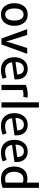

<svg xmlns="http://www.w3.org/2000/svg" viewBox="1575 -2400 836 4026"><g transform="rotate(90 1993.0 -387.0)"><path d="M521.5 -269.5Q521.5 -389.6 460 -469.7Q398.4 -549.8 284.2 -549.8Q168.9 -549.8 108.4 -469.7Q46.9 -389.6 46.9 -269.5Q46.9 -150.4 108.4 -69.3Q168.9 10.7 284.2 10.7Q398.4 10.7 460 -69.3Q521.5 -150.4 521.5 -269.5ZM411.1 -271.5Q411.1 -183.6 378.9 -130.9Q347.7 -78.1 284.2 -78.1Q220.7 -78.1 188.5 -130.9Q157.2 -183.6 157.2 -271.5Q157.2 -358.4 188.5 -410.2Q220.7 -462.9 284.2 -462.9Q347.7 -462.9 378.9 -410.2Q411.1 -358.4 411.1 -271.5Z M1109.4 -539.1Q1079.1 -539.1 987.3 -539.1Q959 -449.2 872.1 -178.7Q863.3 -149.4 857.4 -122.1Q851.6 -94.7 851.6 -94.7Q850.6 -94.7 849.6 -94.7Q849.6 -94.7 842.8 -122.1Q836.9 -149.4 827.1 -178.7Q789.1 -298.8 712.9 -539.1Q682.6 -539.1 591.8 -539.1Q640.6 -404.3 787.1 0Q819.3 0 913.1 0Q961.9 -134.8 1109.4 -539.1Z M1645.5 -313.5Q1645.5 -421.9 1586.9 -486.3Q1527.3 -549.8 1422.9 -549.8Q1309.6 -549.8 1245.1 -471.7Q1179.7 -393.6 1179.7 -269.5Q1179.7 -140.6 1249 -65.4Q1317.4 10.7 1444.3 10.7Q1500 10.7 1550.8 0Q1601.6 -10.7 1632.8 -27.3Q1622.1 -54.7 1600.6 -109.4Q1573.2 -93.8 1532.2 -85Q1492.2 -76.2 1452.1 -76.2Q1383.8 -76.2 1338.9 -112.3Q1294.9 -149.4 1287.1 -221.7Q1406.2 -238.3 1644.5 -272.5Q1645.5 -282.2 1645.5 -293Q1645.5 -303.7 1645.5 -313.5ZM1541 -330.1Q1475.6 -321.3 1280.3 -293.9Q1281.2 -377.9 1319.3 -423.8Q1357.4 -469.7 1420.9 -469.7Q1474.6 -469.7 1507.8 -435.5Q1540 -400.4 1541 -330.1Z M2029.3 -545.9Q2017.6 -547.9 2002 -548.8Q1986.3 -549.8 1968.8 -549.8Q1908.2 -549.8 1853.5 -539.1Q1798.8 -528.3 1759.8 -511.7Q1759.8 -341.8 1759.8 0Q1787.1 0 1868.2 0Q1868.2 -111.3 1868.2 -447.3Q1883.8 -454.1 1907.2 -457Q1929.7 -460.9 1953.1 -460.9Q1968.8 -460.9 1982.4 -460Q1996.1 -458 2008.8 -455.1Q2015.6 -485.4 2029.3 -545.9Z M2235.4 0Q2235.4 -196.3 2235.4 -785.2Q2208 -785.2 2126 -785.2Q2126 -588.9 2126 0Q2153.3 0 2235.4 0Z M2818.4 -313.5Q2818.4 -421.9 2759.8 -486.3Q2700.2 -549.8 2595.7 -549.8Q2482.4 -549.8 2418 -471.7Q2352.5 -393.6 2352.5 -269.5Q2352.5 -140.6 2421.9 -65.4Q2490.2 10.7 2617.2 10.7Q2672.9 10.7 2723.6 0Q2774.4 -10.7 2805.7 -27.3Q2794.9 -54.7 2773.4 -109.4Q2746.1 -93.8 2705.1 -85Q2665 -76.2 2625 -76.2Q2556.6 -76.2 2511.7 -112.3Q2467.8 -149.4 2460 -221.7Q2579.1 -238.3 2817.4 -272.5Q2818.4 -282.2 2818.4 -293Q2818.4 -303.7 2818.4 -313.5ZM2713.9 -330.1Q2648.4 -321.3 2453.1 -293.9Q2454.1 -377.9 2492.2 -423.8Q2530.3 -469.7 2593.8 -469.7Q2647.5 -469.7 2680.7 -435.5Q2712.9 -400.4 2713.9 -330.1Z M3377.9 -313.5Q3377.9 -421.9 3319.3 -486.3Q3259.8 -549.8 3155.3 -549.8Q3042 -549.8 2977.5 -471.7Q2912.1 -393.6 2912.1 -269.5Q2912.1 -140.6 2981.4 -65.4Q3049.8 10.7 3176.8 10.7Q3232.4 10.7 3283.2 0Q3334 -10.7 3365.2 -27.3Q3354.5 -54.7 3333 -109.4Q3305.7 -93.8 3264.6 -85Q3224.6 -76.2 3184.6 -76.2Q3116.2 -76.2 3071.3 -112.3Q3027.3 -149.4 3019.5 -221.7Q3138.7 -238.3 3377 -272.5Q3377.9 -282.2 3377.9 -293Q3377.9 -303.7 3377.9 -313.5ZM3273.4 -330.1Q3208 -321.3 3012.7 -293.9Q3013.7 -377.9 3051.8 -423.8Q3089.8 -469.7 3153.3 -469.7Q3207 -469.7 3240.2 -435.5Q3272.5 -400.4 3273.4 -330.1Z M3919.9 -27.3Q3919.9 -216.8 3919.9 -785.2Q3892.6 -785.2 3809.6 -785.2Q3809.6 -721.7 3809.6 -531.2Q3795.9 -535.2 3771.5 -540Q3747.1 -543.9 3722.7 -543.9Q3600.6 -543.9 3536.1 -466.8Q3471.7 -388.7 3471.7 -264.6Q3471.7 -136.7 3540 -62.5Q3608.4 10.7 3734.4 10.7Q3792 10.7 3842.8 -1Q3892.6 -11.7 3919.9 -27.3ZM3809.6 -89.8Q3799.8 -85 3777.3 -80.1Q3754.9 -76.2 3732.4 -76.2Q3659.2 -76.2 3620.1 -126Q3582 -176.8 3582 -264.6Q3582 -349.6 3620.1 -405.3Q3658.2 -460 3732.4 -460Q3754.9 -460 3777.3 -456.1Q3798.8 -452.1 3809.6 -448.2Q3809.6 -329.1 3809.6 -89.8Z"/></g></svg>

Font: DaxlinePro-Medium
Style: Medium
Weight: 400
Designer: Hans Reichel
Version: Version 7.502; 2006